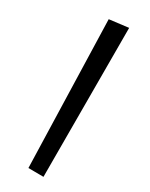

<svg xmlns="http://www.w3.org/2000/svg" viewBox="-176 -692 571 731"><g transform="rotate(30 109.5 -327.0)"><path d="M93.3 -0.5 159.7 0 158.7 -654.3 74.7 -644Z"/></g></svg>

Font: SG Kara Light
Style: Regular
Weight: 400
Designer: Damoon Khanjanzadeh
Version: Version 1.000